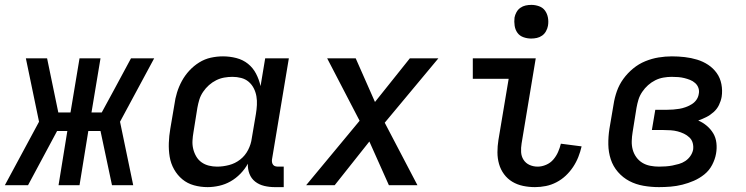

<svg xmlns="http://www.w3.org/2000/svg" viewBox="-39 -759 3059 787"><path d="M76 0H-19L121 -260L67 -520H154L200 -298H250L287 -520H373L336 -298H378L428 -390L498 -520H593L453 -260L507 0H420L373 -222H323L287 0H201L237 -222H195Z M812 8Q783 8 756 0.5Q729 -7 708.5 -24Q688 -41 674.5 -65Q661 -89 656.5 -116.5Q652 -144 653 -173Q654 -202 659 -231L676 -331Q679 -355 686.5 -379.5Q694 -404 706.5 -427Q719 -450 737 -469.5Q755 -489 777.5 -503Q800 -517 825 -522.5Q850 -528 875 -528Q903 -528 930 -521Q957 -514 977.5 -497.5Q998 -481 1010.5 -457Q1023 -433 1029 -406L1048 -520H1145L1076 -106Q1075 -100 1076 -94Q1077 -88 1080.5 -83.5Q1084 -79 1089.5 -77.5Q1095 -76 1101 -76H1124V8H1087Q1065 8 1044 3Q1023 -2 1007 -14.5Q991 -27 983.5 -46.5Q976 -66 977 -88Q965 -66 946.5 -47Q928 -28 906 -15.5Q884 -3 859.5 2.5Q835 8 812 8ZM851 -76Q875 -76 900 -82.5Q925 -89 945.5 -105Q966 -121 978 -144.5Q990 -168 993 -192L1010 -292Q1013 -310 1014 -328.5Q1015 -347 1012 -364.5Q1009 -382 1001 -397.5Q993 -413 980 -424Q967 -435 949.5 -439.5Q932 -444 914 -444Q897 -444 880 -441Q863 -438 847 -430Q831 -422 817.5 -410Q804 -398 793.5 -382.5Q783 -367 778 -350.5Q773 -334 770 -317L754 -217Q751 -200 750 -182.5Q749 -165 753 -148.5Q757 -132 765.5 -117.5Q774 -103 787.5 -93.5Q801 -84 817.5 -80Q834 -76 851 -76Z M1216 0 1435 -264 1302 -520H1419L1498 -341L1641 -520H1758L1538 -256L1672 0H1555L1475 -179L1333 0Z M2154 8Q2129 8 2105 3Q2081 -2 2061 -14Q2041 -26 2027 -45Q2013 -64 2006.5 -87Q2000 -110 2000 -135Q2000 -160 2004 -185L2046 -436H1899V-520H2157L2099 -171Q2096 -153 2097 -135.5Q2098 -118 2107 -104Q2116 -90 2131.5 -83Q2147 -76 2165 -76Q2182 -76 2199.5 -83.5Q2217 -91 2229 -105Q2241 -119 2248.5 -136Q2256 -153 2260 -170L2345 -159Q2340 -137 2331.5 -115.5Q2323 -94 2310 -74.5Q2297 -55 2280 -39Q2263 -23 2242 -12Q2221 -1 2198.5 3.5Q2176 8 2154 8ZM2138 -601Q2122 -601 2106.5 -606.5Q2091 -612 2082 -624.5Q2073 -637 2070.5 -653.5Q2068 -670 2070 -687Q2072 -698 2078 -709Q2084 -720 2094 -727Q2104 -734 2115.5 -736.5Q2127 -739 2139 -739Q2155 -739 2170.5 -733.5Q2186 -728 2195 -715.5Q2204 -703 2207 -686.5Q2210 -670 2207 -653Q2205 -642 2199 -631Q2193 -620 2183 -613Q2173 -606 2161.5 -603.5Q2150 -601 2138 -601Z M2662 8Q2630 8 2598.5 2.5Q2567 -3 2540.5 -17Q2514 -31 2494 -54Q2474 -77 2464.5 -106Q2455 -135 2454.5 -167Q2454 -199 2459 -231L2476 -331Q2480 -358 2489.5 -385Q2499 -412 2516 -435.5Q2533 -459 2556 -478Q2579 -497 2606 -508Q2633 -519 2660.5 -523.5Q2688 -528 2715 -528Q2741 -528 2767.5 -525Q2794 -522 2818.5 -514.5Q2843 -507 2863.5 -493.5Q2884 -480 2898.5 -460Q2913 -440 2918 -414Q2923 -388 2919 -362Q2916 -345 2908 -328.5Q2900 -312 2886 -299.5Q2872 -287 2856 -279Q2840 -271 2823 -265Q2842 -257 2858 -243.5Q2874 -230 2884.5 -212.5Q2895 -195 2897.5 -173Q2900 -151 2896 -129Q2892 -106 2880 -83Q2868 -60 2848 -44Q2828 -28 2805 -18Q2782 -8 2758 -2Q2734 4 2710 6Q2686 8 2662 8ZM2662 -76Q2676 -76 2690 -77Q2704 -78 2717 -80.5Q2730 -83 2744 -87Q2758 -91 2770 -99Q2782 -107 2790.5 -119Q2799 -131 2802 -145Q2804 -159 2800.5 -172.5Q2797 -186 2787 -195.5Q2777 -205 2764.5 -211Q2752 -217 2738.5 -220.5Q2725 -224 2710.5 -225Q2696 -226 2681 -226H2633L2647 -309H2695Q2708 -309 2720.5 -310Q2733 -311 2745.5 -313Q2758 -315 2770.5 -319.5Q2783 -324 2795 -331Q2807 -338 2815 -349Q2823 -360 2825 -373Q2828 -386 2824 -398Q2820 -410 2810.5 -418.5Q2801 -427 2789.5 -431.5Q2778 -436 2766 -439Q2754 -442 2741 -443Q2728 -444 2714 -444Q2698 -444 2680.5 -441Q2663 -438 2647 -430Q2631 -422 2617.5 -410Q2604 -398 2593.5 -382.5Q2583 -367 2578 -350.5Q2573 -334 2570 -317L2554 -217Q2551 -199 2550.5 -180.5Q2550 -162 2554.5 -145.5Q2559 -129 2569 -115Q2579 -101 2593.5 -92Q2608 -83 2626 -79.5Q2644 -76 2662 -76Z"/></svg>

Font: Iosevka Medium Extended
Style: Italic
Weight: 500
Width: 7
Italic angle: -9°
Monospace: yes
Designer: Belleve Invis
Foundry: Belleve Invis
Version: Version 32.5.0; ttfautohint (v1.8.4)